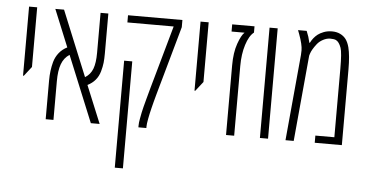

<svg xmlns="http://www.w3.org/2000/svg" viewBox="-56 -746 2091 1092"><g transform="rotate(5 989.0 -200.0)"><path d="M68.4 -235.4V-629.9H114.7V-289.1L72.8 -235.4Z M521 -629.9V-401.4Q521 -371.6 518.6 -348.9Q516.1 -326.2 508.3 -298.3Q492.2 -241.7 438 -214.8L526.4 0H476.1L321.8 -376.5Q290 -356 276.4 -318.6Q262.7 -281.2 262.7 -220.7V0H218.3V-221.2Q218.3 -278.3 231.9 -328.1Q240.2 -357.4 258.8 -380.6Q277.3 -403.8 305.2 -417.5L218.3 -629.9H268.1L420.4 -257.8Q451.2 -276.9 463.9 -310.3Q476.6 -343.8 476.6 -401.9V-629.9Z M793 -8.3V0H747.6V-8.3Q747.6 -27.3 752 -49.3L758.8 -85Q764.2 -110.8 778.3 -162.6Q792.5 -214.4 795.2 -224.6Q797.9 -234.9 804.9 -259.3Q812 -283.7 813.5 -289.6L897.5 -588.9H633.3V-629.9H943.8V-588.9L859.9 -289.6Q854 -269.5 845.9 -240.2Q837.9 -210.9 831.5 -188.5Q825.2 -166 821.5 -151.4Q817.9 -136.7 812.7 -116.7Q807.6 -96.7 804.7 -82.8Q801.8 -68.8 798.8 -53.7Q793 -23.4 793 -8.3ZM680.2 240.2H633.8V-370.6H680.2Z M1047.4 -235.4V-629.9H1093.8V-289.1L1051.8 -235.4Z M1355.5 -629.9V-594.2Q1328.1 -572.8 1311.3 -519.5Q1294.4 -466.3 1294.4 -397.9V0H1248V-397.9Q1248 -471.2 1266.1 -522.2Q1284.2 -573.2 1302.2 -588.9H1228V-629.9Z M1487.8 0H1441.4V-629.9H1487.8Z M1897.5 -557.6Q1909.2 -511.2 1909.2 -431.2V0H1754.4V-41H1862.8V-431.2Q1862.8 -524.9 1853.5 -550.8Q1841.8 -584 1823.2 -592.8Q1811.5 -597.7 1791.3 -597.7Q1771 -597.7 1750.2 -586.7Q1729.5 -575.7 1716.8 -559.6Q1690.9 -526.4 1683.1 -502L1679.7 -490.7L1634.3 0H1587.4L1632.8 -490.7Q1633.8 -502 1633.8 -517.1Q1633.8 -549.8 1612.3 -607.9L1604 -629.9H1653.3Q1667 -598.1 1674.3 -564H1677.2Q1692.4 -594.2 1716.8 -613.3Q1729 -623 1750.2 -631.3Q1771.5 -639.6 1797.9 -639.6Q1824.2 -639.6 1844.7 -629.6Q1865.2 -619.6 1877.7 -602.5Q1890.1 -585.4 1897.5 -557.6Z"/></g></svg>

Font: Open Sans Hebrew Condensed Light
Style: Regular
Weight: 300
Width: 3
Foundry: Ascender Corporation, Yanek Iontef
Version: Version 2.001;PS 002.001;hotconv 1.0.70;makeotf.lib2.5.58329